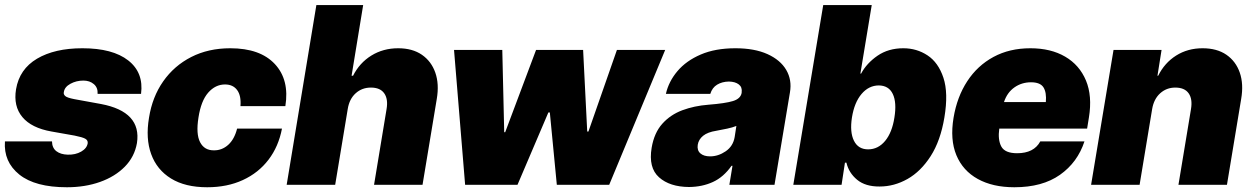

<svg xmlns="http://www.w3.org/2000/svg" viewBox="-20 -748 5069 777"><path d="M550.8 -368.2H375Q376.5 -393.6 359.6 -407.7Q342.8 -421.9 317.4 -421.9Q288.6 -421.9 264.9 -408.9Q241.2 -396 238.3 -375Q236.3 -366.7 243.7 -359.6Q251 -352.5 281.2 -346.7L388.7 -327.1Q553.7 -295.9 534.2 -168.9Q524.4 -113.3 484.9 -73.2Q445.3 -33.2 384.8 -11.7Q324.2 9.8 251 9.8Q122.1 9.8 58.1 -41.7Q-5.9 -93.3 0 -175.8H190.4Q190.9 -149.4 208 -136.2Q225.1 -123 253.9 -122.1Q285.2 -121.1 308.6 -134.5Q332 -147.9 335 -168.9Q335.9 -180.7 324.7 -186.8Q313.5 -192.9 282.2 -199.2L188.5 -215.8Q107.4 -230 70.6 -274.2Q33.7 -318.4 44.9 -386.7Q58.6 -468.3 129.9 -510.5Q201.2 -552.7 313.5 -552.7Q436 -552.7 499 -503.4Q562 -454.1 550.8 -368.2Z M818.4 9.8Q729.5 9.8 672.1 -25.6Q614.7 -61 591.8 -124.3Q568.8 -187.5 583 -271.5Q596.2 -355.5 640.4 -418.7Q684.6 -481.9 753.9 -517.3Q823.2 -552.7 912.1 -552.7Q1032.7 -552.7 1092.3 -488.8Q1151.9 -424.8 1134.8 -318.4H953.1Q956.5 -360.8 939.7 -383.5Q922.9 -406.2 890.6 -406.2Q851.6 -406.2 822.5 -373Q793.5 -339.8 783.2 -272.5Q772.5 -205.6 789.8 -172.4Q807.1 -139.2 845.7 -139.6Q878.4 -139.2 903.6 -161.9Q928.7 -184.6 939.5 -227.5H1121.1Q1107.4 -155.3 1066.7 -101.8Q1025.9 -48.3 962.6 -19.3Q899.4 9.8 818.4 9.8Z M1387.2 -306.6 1336.4 0H1140.1L1260.3 -727.5H1449.7L1402.8 -441.4H1408.7Q1435.1 -493.7 1482.9 -523.2Q1530.8 -552.7 1591.3 -552.7Q1648.9 -552.7 1687.3 -526.4Q1725.6 -500 1741.7 -453.9Q1757.8 -407.7 1747.6 -347.7L1689.9 0H1493.7L1544.4 -306.6Q1551.3 -347.2 1534.9 -370.4Q1518.6 -393.6 1481 -393.6Q1444.8 -393.6 1419.2 -370.4Q1393.6 -347.2 1387.2 -306.6Z M1862.3 0 1817.4 -545.9H2012.7L2020.5 -212.9H2024.4L2149.4 -545.9H2339.8L2356.4 -215.8H2361.3L2476.6 -545.9H2671.9L2445.3 0H2233.4L2205.1 -293H2199.2L2074.2 0Z M2768.6 8.8Q2690.4 8.3 2647 -30.5Q2603.5 -69.3 2617.2 -150.4Q2627.4 -210.4 2660.2 -247.1Q2692.9 -283.7 2741.2 -301.8Q2789.6 -319.8 2846.7 -324.2Q2915.5 -329.6 2946.3 -339.1Q2977.1 -348.6 2981.4 -372.1V-374Q2984.4 -395 2970 -406.2Q2955.6 -417.5 2929.7 -418Q2902.3 -417.5 2882.3 -405.5Q2862.3 -393.6 2854.5 -368.2H2674.8Q2686 -418 2721.4 -460Q2756.8 -502 2815.7 -527.3Q2874.5 -552.7 2956.1 -552.7Q3033.2 -552.7 3085.7 -529.1Q3138.2 -505.4 3161.9 -464.8Q3185.5 -424.3 3176.8 -374L3114.3 0H2931.6L2944.3 -77.1H2940.4Q2908.2 -31.2 2865 -11.5Q2821.8 8.3 2768.6 8.8ZM2853.5 -115.2Q2886.7 -115.2 2916.7 -135.7Q2946.8 -156.2 2953.1 -193.4L2960 -238.3Q2943.8 -231.9 2923.1 -227.5Q2902.3 -223.1 2878.9 -218.8Q2843.8 -213.4 2825.4 -198.5Q2807.1 -183.6 2803.7 -162.1Q2800.3 -139.6 2814.2 -127.4Q2828.1 -115.2 2853.5 -115.2Z M3540 6.8Q3482.4 7.3 3448.7 -20.5Q3415 -48.3 3405.3 -89.8H3399.4L3385.7 0H3190.4L3311.5 -727.5H3507.8L3461.9 -450.2H3464.8Q3487.3 -492.2 3531.2 -522.5Q3575.2 -552.7 3635.7 -552.7Q3689.9 -552.7 3733.6 -523.9Q3777.3 -495.1 3797.9 -433.3Q3818.4 -371.6 3801.8 -272.5Q3786.1 -178.2 3746.3 -116.2Q3706.5 -54.2 3652.6 -23.7Q3598.6 6.8 3540 6.8ZM3493.2 -143.6Q3533.7 -143.6 3562 -177.7Q3590.3 -211.9 3599.6 -272.5Q3609.4 -333.5 3593 -367.7Q3576.7 -401.9 3536.1 -402.3Q3495.6 -401.9 3466.6 -367.7Q3437.5 -333.5 3427.7 -272.5Q3418.5 -213.4 3435.8 -178.5Q3453.1 -143.6 3493.2 -143.6Z M4085 9.8Q3997.6 9.8 3937 -23.7Q3876.5 -57.1 3850.3 -120.1Q3824.2 -183.1 3838.9 -271.5Q3853 -356 3894.3 -419.2Q3935.5 -482.4 4000.5 -517.6Q4065.4 -552.7 4149.9 -552.7Q4232.4 -552.7 4290.5 -518.8Q4348.6 -484.9 4374.8 -422.1Q4400.9 -359.4 4386.7 -272.5L4379.4 -227.5H4023.9Q4017.6 -182.1 4032.2 -155Q4046.9 -127.9 4096.2 -127.9Q4164.1 -127.9 4189.9 -175.8H4368.7Q4340.8 -90.8 4269.5 -40.5Q4198.2 9.8 4085 9.8ZM4152.3 -415Q4114.7 -415 4085.2 -394.3Q4055.7 -373.5 4043 -335H4212.4Q4215.8 -373.5 4202.9 -394.3Q4189.9 -415 4152.3 -415Z M4642.6 -306.6 4591.8 0H4395.5L4486.3 -545.9H4680.7L4664.1 -441.4H4667Q4692.9 -493.7 4739.7 -523.2Q4786.6 -552.7 4846.7 -552.7Q4904.8 -552.7 4943.1 -526.4Q4981.4 -500 4997.3 -453.9Q5013.2 -407.7 5002.9 -347.7L4945.3 0H4749L4799.8 -306.6Q4806.6 -347.2 4790.3 -370.4Q4773.9 -393.6 4736.3 -393.6Q4700.7 -393.6 4675 -370.4Q4649.4 -347.2 4642.6 -306.6Z"/></svg>

Font: Inter Tight Black
Style: Italic
Weight: 900
Italic angle: -9.39999°
Designer: Rasmus Andersson
Foundry: rsms
Version: Version 3.004; ttfautohint (v1.8.4.7-5d5b)